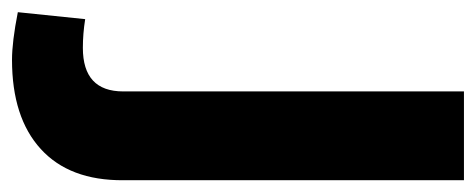

<svg xmlns="http://www.w3.org/2000/svg" viewBox="-272 -542 800 323"><g transform="rotate(-90 128.5 -380.0)"><path d="M136.7 -573.2V0H-12.7V-573.2Q-13.2 -663.6 39.8 -711.9Q92.8 -760.3 189.9 -760.3Q220.2 -760.3 270 -750.5L258.3 -637.2Q233.9 -641.1 210 -641.1Q136.7 -641.1 136.7 -573.2Z"/></g></svg>

Font: Inter Tight Stencil
Style: Bold
Weight: 700
Designer: Rasmus Andersson
Foundry: rsms
Version: Version 3.004;Glyphs 3.1.2 (3151)